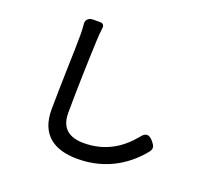

<svg xmlns="http://www.w3.org/2000/svg" viewBox="-137 -943 1254 1162"><g transform="rotate(20 490.0 -362.5)"><path d="M227 -437C225 -345 222 -247 222 -177C222 -14 322 50 471 50C670 50 797 -54 867 -142C885 -166 878 -182 859 -205C831 -239 807 -240 781 -205C712 -121 617 -53 473 -53C388 -53 324 -88 324 -192C324 -327 331 -554 336 -663C337 -689 339 -719 343 -747C345 -764 336 -775 319 -775H284H275C242 -776 224 -755 229 -726C231 -706 232 -685 232 -663C232 -616 230 -529 227 -437Z"/></g></svg>

Font: GenSenRounded2 TW M
Style: Regular
Weight: 500
Version: Version 2.100;PS 2.1;hotconv 16.6.51;makeotf.lib2.5.65220 DE